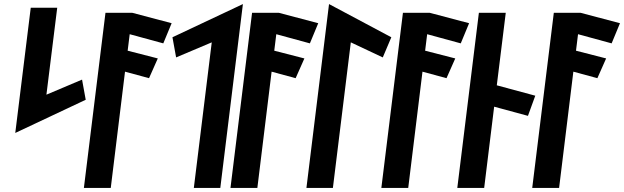

<svg xmlns="http://www.w3.org/2000/svg" viewBox="-20 -923 3065 943"><path d="M131 -885 55 -270 401 -433 383 -532 208 -458 261 -885Z M498 -860 392 0H524L594 -571L712 -539L755 -636L607 -674L617 -755L782 -710L823 -809L630 -860Z M1062 0 1173 -903 827 -740 845 -641 1020 -715 932 0Z M1218 -860 1112 0H1244L1314 -571L1432 -539L1475 -636L1327 -674L1337 -755L1502 -710L1543 -809L1350 -860Z M1485 0H1615L1703 -715L1860 -641L1902 -740L1596 -903Z M1959 -860 1853 0H1985L2055 -571L2173 -539L2216 -636L2068 -674L2078 -755L2243 -710L2284 -809L2091 -860Z M2226 0H2358L2407 -399L2573 -354L2609 -453L2420 -504L2464 -860H2332Z M2700 -860 2594 0H2726L2796 -571L2914 -539L2957 -636L2809 -674L2819 -755L2984 -710L3025 -809L2832 -860Z"/></svg>

Font: Ny Stormning
Style: Kr
Weight: 400
Designer: Robert Jablonski, Mew Too
Foundry: Cannot Into Space Fonts
Version: Version 0.90